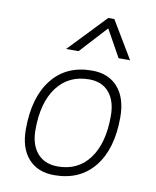

<svg xmlns="http://www.w3.org/2000/svg" viewBox="-89 -863 763 941"><g transform="rotate(10 293.0 -392.5)"><path d="M245.1 9.8Q162.6 9.8 116.2 -42.5Q69.8 -94.7 69.8 -187.5Q69.8 -347.7 141.4 -437.5Q212.9 -527.3 339.8 -527.3Q422.9 -527.3 469.2 -474.1Q515.6 -420.9 515.6 -325.2Q515.6 -167.5 444.1 -78.9Q372.6 9.8 245.1 9.8ZM254.9 -35.2Q355.5 -35.2 412.1 -111.3Q468.8 -187.5 468.8 -323.7Q468.8 -398.4 433.3 -440.4Q397.9 -482.4 334 -482.4Q231.9 -482.4 174.3 -406Q116.7 -329.6 116.7 -193.8Q116.7 -119.1 153.3 -77.1Q189.9 -35.2 254.9 -35.2ZM403.3 -794.9 514.2 -609.4H457L381.8 -744.6L257.8 -609.4H195.8L373 -794.9Z"/></g></svg>

Font: CaskaydiaCove NFP ExtraLight
Style: Italic
Weight: 200
Italic angle: -10°
Designer: Aaron Bell
Foundry: Saja Typeworks
Version: Version 2111.001; VTT 6.35;Nerd Fonts 3.1.1